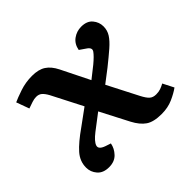

<svg xmlns="http://www.w3.org/2000/svg" viewBox="-132 -703 886 886"><g transform="rotate(-45 311.5 -260.0)"><path d="M348 -327 405 -372Q435 -397 447 -414Q459 -431 434 -447L405 -467Q411 -500 435 -517.5Q459 -535 489 -535Q526 -535 544.5 -513Q563 -491 563 -463Q563 -437 549.5 -416Q536 -395 509 -371.5Q482 -348 442 -316L378 -267L455 -117Q469 -90 481 -79.5Q493 -69 513 -69Q530 -69 542.5 -73.5Q555 -78 568 -85L595 -32Q573 -16 540.5 -1.5Q508 13 467 13Q415 13 388 -5.5Q361 -24 340 -64L268 -203L192 -145Q157 -118 150.5 -98Q144 -78 178 -66L205 -57Q200 -29 179 -7Q158 15 122 15Q84 15 64.5 -7.5Q45 -30 45 -59Q45 -100 73.5 -132.5Q102 -165 162 -207L240 -264L163 -414Q152 -434 141 -443.5Q130 -453 113 -453Q100 -453 85 -448Q70 -443 53 -437L30 -500Q49 -509 87.5 -522Q126 -535 168 -535Q210 -535 235.5 -518.5Q261 -502 279 -466Z"/></g></svg>

Font: Literata 7pt SemiBold
Style: Italic
Weight: 600
Italic angle: -2°
Designer: Latin by Veronika Burian and Jose Scaglione. Greek by Irene Vlachou. Cyrillic by Vera Evstafieva
Foundry: TypeTogether
Version: Version 3.002